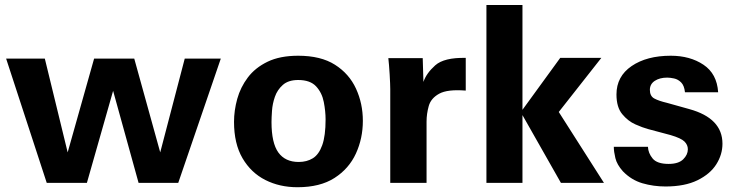

<svg xmlns="http://www.w3.org/2000/svg" viewBox="-20 -743 2984 780"><path d="M4.9 -504.9H162.1L254.9 -124L362.3 -504.9H525.4L630.9 -124L730.5 -504.9H877L704.1 0H543L439.5 -374L333 0H169.9Z M930.7 -248Q930.7 -293.9 943.8 -341.3Q957 -388.7 986.8 -428.2Q1016.6 -467.8 1066.9 -492.2Q1117.2 -516.6 1191.4 -516.6Q1283.2 -516.6 1340.8 -480Q1398.4 -443.4 1426.3 -382.8Q1454.1 -322.3 1454.1 -252Q1454.1 -180.7 1425.8 -119.1Q1397.5 -57.6 1338.9 -20Q1280.3 17.6 1188.5 17.6Q1116.2 17.6 1058.1 -11.7Q1000 -41 965.3 -100.1Q930.7 -159.2 930.7 -248ZM1083 -247.1Q1083 -162.1 1110.8 -123.5Q1138.7 -85 1193.4 -85Q1226.6 -85 1251 -100.1Q1275.4 -115.2 1289.1 -153.3Q1302.7 -191.4 1302.7 -257.8Q1302.7 -291 1295.4 -328.6Q1288.1 -366.2 1264.2 -392.1Q1240.2 -418 1191.4 -418Q1151.4 -418 1128.9 -397.9Q1106.4 -377.9 1096.7 -349.6Q1086.9 -321.3 1085 -293Q1083 -264.6 1083 -247.1Z M1565.4 0V-380.9Q1565.4 -399.4 1563 -440.9Q1560.5 -482.4 1557.6 -506.8H1697.3L1700.2 -410.2Q1711.9 -445.3 1748 -477.5Q1784.2 -509.8 1872.1 -507.8V-375Q1797.9 -380.9 1764.2 -362.3Q1730.5 -343.8 1721.7 -312Q1712.9 -280.3 1712.9 -249V0Z M1956.1 0V-722.7H2102.5V-296.9L2255.9 -507.8H2422.9L2250 -288.1L2433.6 0H2258.8L2102.5 -275.4V0Z M2473.6 -146.5H2612.3Q2613.3 -121.1 2631.3 -99.1Q2649.4 -77.1 2696.3 -77.1Q2736.3 -77.1 2755.4 -95.7Q2774.4 -114.3 2774.4 -136.7Q2774.4 -154.3 2760.7 -168Q2747.1 -181.6 2704.1 -194.3L2612.3 -218.8Q2590.8 -224.6 2561 -237.8Q2531.2 -251 2507.8 -279.3Q2484.4 -307.6 2484.4 -359.4Q2484.4 -432.6 2545.9 -474.6Q2607.4 -516.6 2705.1 -516.6Q2783.2 -516.6 2837.9 -480Q2892.6 -443.4 2897.5 -368.2H2762.7Q2759.8 -395.5 2747.1 -408.2Q2734.4 -420.9 2718.3 -424.3Q2702.1 -427.7 2690.4 -427.7Q2660.2 -427.7 2640.1 -414.6Q2620.1 -401.4 2620.1 -377.9Q2620.1 -352.5 2638.2 -342.8Q2656.2 -333 2689.5 -325.2L2780.3 -299.8Q2915 -262.7 2915 -159.2Q2915 -115.2 2890.1 -75.7Q2865.2 -36.1 2813.5 -10.7Q2761.7 14.6 2683.6 14.6Q2634.8 14.6 2589.8 1.5Q2544.9 -11.7 2510.7 -46.9Q2486.3 -74.2 2480 -100.6Q2473.6 -127 2473.6 -146.5Z"/></svg>

Font: FreeUniversal
Style: Bold
Weight: 700
Version: Version 1.001 March 22, 2017